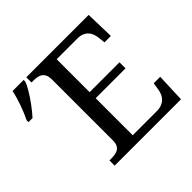

<svg xmlns="http://www.w3.org/2000/svg" viewBox="-223 -905 1097 1097"><g transform="rotate(-45 325.5 -357.0)"><path d="M314.9 -49.8H507.8Q531.7 -49.8 548.6 -56.4Q565.4 -63 576.7 -74.2Q587.9 -85.4 594.2 -100.3Q600.6 -115.2 603 -131.8L609.9 -174.8H662.1L655.3 0H119.1V-42H131.8Q148.4 -42 163.3 -44.2Q178.2 -46.4 189.5 -53.2Q200.7 -60.1 207.3 -73.5Q213.9 -86.9 213.9 -108.9V-600.1Q213.9 -623.5 207.5 -637.7Q201.2 -651.9 189.9 -659.4Q178.7 -667 163.8 -669.4Q148.9 -671.9 131.8 -671.9H119.1V-713.9H623L627.9 -539.1H576.2L571.3 -582Q569.3 -598.6 563.7 -613.5Q558.1 -628.4 547.6 -639.6Q537.1 -650.9 521.2 -657.5Q505.4 -664.1 482.9 -664.1H314.9V-397.9H556.2V-349.1H314.9ZM-53.2 -539.1Q-44.9 -555.2 -35.6 -577.4Q-26.4 -599.6 -17.8 -623.5Q-9.3 -647.5 -2.4 -671.1Q4.4 -694.8 7.8 -713.9H97.7V-702.1Q95.2 -692.4 88.4 -678.7Q81.5 -665 72 -648.9Q62.5 -632.8 50.8 -615.5Q39.1 -598.1 26.6 -581.5Q14.2 -564.9 2 -550Q-10.3 -535.2 -20.5 -523.9H-53.2Z"/></g></svg>

Font: Droid Serif
Style: Regular
Weight: 400
Designer: Monotype Design team
Foundry: Monotype Imaging Inc.
Version: Version 1.03